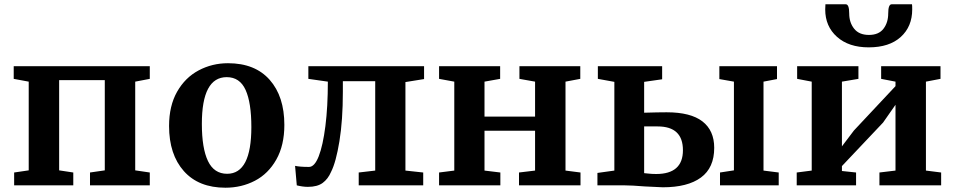

<svg xmlns="http://www.w3.org/2000/svg" viewBox="-20 -865 4453 896"><path d="M679 -556V-497L611 -484V-70L679 -60V0H400V-60L469 -70V-491H256V-70L322 -60V0H46V-60L114 -70V-484L44 -497V-556Z M1044 -570Q1170 -570 1238.5 -492.5Q1307 -415 1307 -282Q1307 -187 1269.5 -120.5Q1232 -54 1169.5 -21.5Q1107 11 1032 11Q907 11 838 -66.5Q769 -144 769 -277Q769 -371 806.5 -437Q844 -503 907 -536.5Q970 -570 1044 -570ZM1153 -272Q1153 -386 1126 -445.5Q1099 -505 1038 -505Q922 -505 922 -287Q922 -173 950.5 -113.5Q979 -54 1040 -54Q1153 -54 1153 -272Z M1525 -63Q1511 -30 1486 -11.5Q1461 7 1417 7Q1393 7 1365 0L1357 -91Q1380 -86 1422 -86Q1448 -86 1467.5 -136Q1487 -186 1498.5 -276.5Q1510 -367 1510 -484L1419 -497V-556H1959V-496L1872 -482V-69L1955 -60V0H1654V-60L1731 -69V-486H1580V-436Q1580 -304 1564 -206Q1548 -108 1525 -63Z M2314 -556V-497L2241 -484V-321H2477V-484L2404 -497V-556H2688V-497L2619 -484V-69L2689 -60V0H2402V-60L2477 -69V-255H2241V-69L2315 -60V0H2029V-60L2100 -69V-484L2029 -497V-556Z M3091 -341Q3203 -341 3258 -298.5Q3313 -256 3313 -175Q3313 -82 3251 -36.5Q3189 9 3073 9Q3059 9 2989 5Q2927 0 2896 0H2768V-58L2847 -69V-483L2770 -497V-556H3070V-495L2986 -483V-339Q3052 -341 3091 -341ZM3606 -556V-496L3543 -484V-69L3614 -60V0H3340V-60L3405 -70V-484L3337 -496V-556ZM3042 -53Q3167 -53 3167 -164Q3167 -275 3049 -275H2986V-57Q2990 -57 3005.5 -55Q3021 -53 3042 -53Z M3986 -556V-497L3909 -484V-182L3965 -256L4159 -463V-484L4092 -497V-556H4369V-497L4301 -484V-69L4372 -60V0H4084V-60L4159 -69V-376L4101 -293L3909 -90V-67L3975 -60V0H3698V-60L3768 -69V-484L3700 -497V-556ZM3943 -802Q3943 -760 3966 -731Q3989 -702 4035 -702Q4081 -702 4103 -731Q4125 -760 4125 -802Q4125 -845 4141 -845H4236Q4237 -839 4237 -821Q4237 -741 4183.5 -692.5Q4130 -644 4034 -644Q3941 -644 3886 -693Q3831 -742 3831 -821L3832 -845H3927Q3943 -845 3943 -802Z"/></svg>

Font: Koeln Type Serif
Style: Bold
Weight: 700
Designer: Eben Sorkin
Foundry: Eben Sorkin
Version: Version 2.002